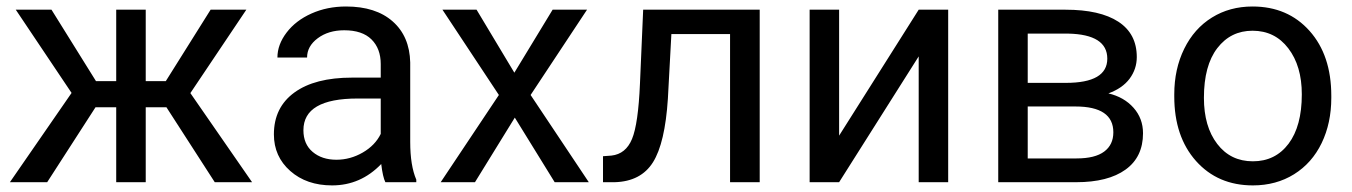

<svg xmlns="http://www.w3.org/2000/svg" viewBox="-20 -558 4142 588"><path d="M489.7 -229.5H426.3V0H335.9V-229.5H272.5L124.5 0H10.3L199.2 -273.4L28.3 -528.3H137.7L273.9 -309.6H335.9V-528.3H426.3V-309.6H487.8L625 -528.3H734.4L563 -272.9L752 0H637.7Z M1160.2 0Q1152.3 -15.6 1147.5 -55.7Q1084.5 9.8 997.1 9.8Q918.9 9.8 868.9 -34.4Q818.8 -78.6 818.8 -146.5Q818.8 -229 881.6 -274.7Q944.3 -320.3 1058.1 -320.3H1146V-361.8Q1146 -409.2 1117.7 -437.3Q1089.4 -465.3 1034.2 -465.3Q985.8 -465.3 953.1 -440.9Q920.4 -416.5 920.4 -381.8H829.6Q829.6 -421.4 857.7 -458.3Q885.7 -495.1 933.8 -516.6Q981.9 -538.1 1039.6 -538.1Q1130.9 -538.1 1182.6 -492.4Q1234.4 -446.8 1236.3 -366.7V-123.5Q1236.3 -50.8 1254.9 -7.8V0ZM1010.3 -68.8Q1052.7 -68.8 1090.8 -90.8Q1128.9 -112.8 1146 -147.9V-256.3H1075.2Q909.2 -256.3 909.2 -159.2Q909.2 -116.7 937.5 -92.8Q965.8 -68.8 1010.3 -68.8Z M1555.2 -335.4 1672.4 -528.3H1777.8L1605 -267.1L1783.2 0H1678.7L1556.6 -197.8L1434.6 0H1329.6L1507.8 -267.1L1335 -528.3H1439.5Z M2306.6 -528.3V0H2215.8V-453.6H2036.1L2025.4 -255.9Q2016.6 -119.6 1979.7 -61Q1942.9 -2.4 1862.8 0H1826.7V-79.6L1852.5 -81.5Q1896.5 -86.4 1915.5 -132.3Q1934.6 -178.2 1939.9 -302.2L1949.7 -528.3Z M2793.5 -528.3H2883.8V0H2793.5V-385.3L2549.8 0H2459.5V-528.3H2549.8V-142.6Z M3037.1 0V-528.3H3243.2Q3348.6 -528.3 3405 -491.5Q3461.4 -454.6 3461.4 -383.3Q3461.4 -346.7 3439.5 -317.1Q3417.5 -287.6 3374.5 -272Q3422.4 -260.7 3451.4 -228Q3480.5 -195.3 3480.5 -149.9Q3480.5 -77.1 3427 -38.6Q3373.5 0 3275.9 0ZM3127.4 -231.9V-72.8H3276.9Q3333.5 -72.8 3361.6 -93.8Q3389.6 -114.7 3389.6 -152.8Q3389.6 -231.9 3273.4 -231.9ZM3127.4 -304.2H3244.1Q3371.1 -304.2 3371.1 -378.4Q3371.1 -452.6 3251 -455.1H3127.4Z M3576.2 -269Q3576.2 -346.7 3606.7 -408.7Q3637.2 -470.7 3691.7 -504.4Q3746.1 -538.1 3815.9 -538.1Q3923.8 -538.1 3990.5 -463.4Q4057.1 -388.7 4057.1 -264.6V-258.3Q4057.1 -181.2 4027.6 -119.9Q3998 -58.6 3943.1 -24.4Q3888.2 9.8 3816.9 9.8Q3709.5 9.8 3642.8 -64.9Q3576.2 -139.6 3576.2 -262.7ZM3667 -258.3Q3667 -170.4 3707.8 -117.2Q3748.5 -64 3816.9 -64Q3885.7 -64 3926.3 -117.9Q3966.8 -171.9 3966.8 -269Q3966.8 -356 3925.5 -409.9Q3884.3 -463.9 3815.9 -463.9Q3749 -463.9 3708 -410.6Q3667 -357.4 3667 -258.3Z"/></svg>

Font: Roboto-ThirdPerson-AD3FC
Style: ThirdPerson-AD3FC
Weight: 400
Designer: Google
Version: Version 2.137; 2017